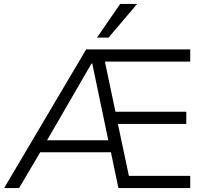

<svg xmlns="http://www.w3.org/2000/svg" viewBox="-20 -956 1062 976"><path d="M1 0 418 -705H947V-643H484L506 -678L571 -368L532 -388H927V-326H544L575 -346L642 -30L606 -62H947V0H582L539 -205L565 -182H166L198 -205L77 0ZM445 -633 210 -227 189 -243H545L534 -226L449 -633ZM473 -765 591 -936H677L532 -765Z"/></svg>

Font: Nunito Sans 8pt Light
Style: Regular
Weight: 300
Version: Version 3.101;gftools[0.9.27]